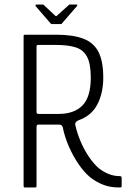

<svg xmlns="http://www.w3.org/2000/svg" viewBox="-20 -826 563 846"><path d="M90 0Q84 0 84 -6V-667Q84 -673 90 -673H228Q302 -673 347.5 -655.5Q393 -638 414 -597Q435 -556 435 -484Q435 -416 409 -366Q383 -316 326 -296Q315 -291 312.5 -284.5Q310 -278 313 -270Q321 -236 336 -201Q351 -166 371.5 -135.5Q392 -105 415 -85Q435 -69 458.5 -59.5Q482 -50 507 -50Q511 -50 513.5 -48.5Q516 -47 516 -43V-7Q516 -4 515.5 -2.5Q515 -1 512.5 -0.5Q510 0 503 0Q465 0 433.5 -12.5Q402 -25 376 -46Q349 -69 325 -104.5Q301 -140 283 -181.5Q265 -223 257 -263Q256 -268 252.5 -272.5Q249 -277 239 -277H149Q141 -277 141 -267V-6Q141 0 134 0ZM141 -332Q141 -328 143.5 -326Q146 -324 149 -324H238Q307 -324 343.5 -361.5Q380 -399 380 -484Q380 -544 364 -575Q348 -606 314.5 -617Q281 -628 226 -628H148Q144 -628 142.5 -626.5Q141 -625 141 -619ZM209 -720Q204 -720 202 -724L137 -799Q136 -801 136.5 -803.5Q137 -806 140 -806H168Q173 -806 175 -802L223 -757Q228 -753 231 -757L281 -802Q284 -806 288 -806H316Q320 -806 320.5 -803.5Q321 -801 319 -799L254 -724Q253 -720 248 -720Z"/></svg>

Font: Glory Light
Style: Regular
Weight: 300
Version: Version 1.011